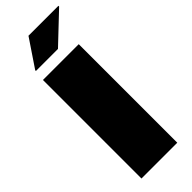

<svg xmlns="http://www.w3.org/2000/svg" viewBox="-290 -921 948 948"><g transform="rotate(-45 184.0 -446.5)"><path d="M55 0V-688H305V0ZM62 -744V-749L159 -893H368V-888L216 -744Z"/></g></svg>

Font: Saira SemiExpanded Black
Style: Regular
Weight: 900
Width: 6
Designer: Hector Gatti with collaboration of the Omnibus-Type team
Foundry: Omnibus-Type
Version: Version 1.101